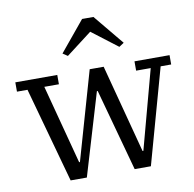

<svg xmlns="http://www.w3.org/2000/svg" viewBox="-84 -848 944 933"><g transform="rotate(-10 388.5 -381.5)"><path d="M60 -470H8V-516H215V-470H143L246 -80H250L375 -516H444L559 -80H563L668 -470H596V-516H769V-470H717L586 0H506L395 -405H391L270 0H190ZM258 -614 381 -763H437L560 -614L536 -598L409 -695L282 -598Z"/></g></svg>

Font: IBM Plex Serif
Style: Regular
Weight: 400
Designer: Mike Abbink, Paul van der Laan, Pieter van Rosmalen
Foundry: Bold Monday
Version: Version 2.6